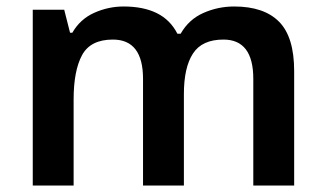

<svg xmlns="http://www.w3.org/2000/svg" viewBox="-20 -572 1004 592"><path d="M702 -552Q794 -552 840.5 -505Q887 -458 887 -353V0H761V-329Q761 -450 669 -450Q603 -450 575 -407Q547 -364 547 -282V0H421V-329Q421 -450 328 -450Q259 -450 233 -402Q207 -354 207 -265V0H81V-542H178L196 -471H203Q227 -513 270.5 -532.5Q314 -552 361 -552Q422 -552 463.5 -531.5Q505 -511 527 -468H537Q562 -512 607 -532Q652 -552 702 -552Z"/></svg>

Font: Noto Sans Sinhala UI SemiBold
Style: Regular
Weight: 600
Designer: Jelle Bosma - Monotype Design Team
Foundry: Monotype Imaging Inc.
Version: Version 2.006; ttfautohint (v1.8.4.7-5d5b)